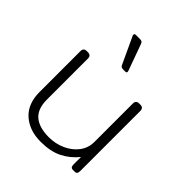

<svg xmlns="http://www.w3.org/2000/svg" viewBox="-202 -842 982 982"><g transform="rotate(45 289.0 -350.5)"><path d="M271 -556 204 -700Q202 -703 202 -708Q202 -716 214 -716H241Q251 -716 255.5 -713Q260 -710 263 -702L314 -561L316 -553Q316 -545 306 -545H291Q283 -545 278.5 -547.5Q274 -550 271 -556ZM70 -162V-457Q70 -480 93 -480H101Q124 -480 124 -457V-161Q124 -93 160.5 -62Q197 -31 267 -31Q315 -31 357 -50Q399 -69 424 -102.5Q449 -136 449 -178V-457Q449 -480 472 -480H480Q503 -480 503 -457V-23Q503 -11 499 -5.5Q495 0 484 0H474Q463 0 459 -5.5Q455 -11 455 -23V-76Q419 -32 371.5 -8.5Q324 15 254 15Q172 15 121 -30.5Q70 -76 70 -162Z"/></g></svg>

Font: Mitr ExtraLight
Style: Regular
Weight: 275
Designer: Thanarat Vachiruckul
Foundry: Cadson Demak Co.,Ltd.
Version: Version 1.001